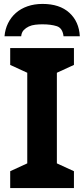

<svg xmlns="http://www.w3.org/2000/svg" viewBox="-20 -959 429 979"><path d="M32 -628V-714H357V-628L270 -588V-126L357 -86V0H32V-86L119 -126V-588ZM197 -939Q284 -939 333.5 -894Q383 -849 387 -774H304Q299 -816 269.5 -825.5Q240 -835 196 -835Q179 -835 160.5 -833Q142 -831 127 -824Q112 -817 101 -805.5Q90 -794 88 -774H3Q6 -810 21 -840.5Q36 -871 61 -893Q86 -915 120.5 -927Q155 -939 197 -939Z"/></svg>

Font: BC Sans
Style: Bold
Weight: 700
Designer: Monotype Design Team
Province of B.C.
Foundry: Monotype Imaging Inc.
Version: Version 2.000;GOOG;noto-source:20170915:90ef993387c0